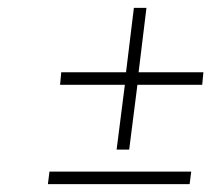

<svg xmlns="http://www.w3.org/2000/svg" viewBox="-20 -593 566 489"><path d="M321 -573H353L333 -409H498L495 -377H330L309 -212H277L298 -377H133L136 -409H301ZM106 -156H467L463 -124H102Z"/></svg>

Font: Josefin Sans ExtraLight
Style: Italic
Weight: 250
Italic angle: -7°
Designer: Santiago Orozco
Foundry: Typemade
Version: Version 2.000